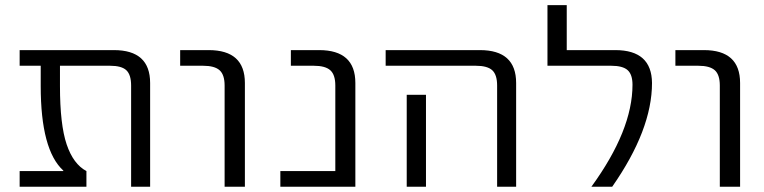

<svg xmlns="http://www.w3.org/2000/svg" viewBox="-20 -710 2903 730"><path d="M550.8 0H478.5V-384.8Q478.5 -425.8 460.4 -442.9Q442.4 -460 398.4 -460H208V-382.8Q208 -236.3 233.4 -161.1Q258.8 -85.9 308.6 -59.6V0H54.7V-59.6H220.7V-61.5Q134.8 -139.6 134.8 -382.8V-460H54.7V-519.5H413.1Q550.8 -519.5 550.8 -394.5Z M665 -460V-519.5H773.4Q911.1 -519.5 911.1 -394.5V0H834V-384.8Q834 -425.8 814.9 -442.9Q795.9 -460 752 -460Z M1254.9 -384.8Q1254.9 -425.8 1235.8 -442.9Q1216.8 -460 1172.9 -460H1085.9V-519.5H1193.4Q1331.1 -519.5 1331.1 -394.5V0H1045.9V-59.6H1254.9Z M1599.6 -349.6V-73.2V0H1526.4V-73.2V-349.6ZM1446.3 -460V-519.5H1804.7Q1942.4 -519.5 1942.4 -394.5V0H1870.1V-384.8Q1870.1 -425.8 1851.6 -442.9Q1833 -460 1789.1 -460Z M2319.3 -519.5Q2458 -519.5 2459 -394.5Q2459 -216.8 2307.6 0H2228.5Q2384.8 -214.8 2384.8 -387.7Q2384.8 -426.8 2366.2 -443.4Q2347.7 -460 2303.7 -460H2061.5V-690.4H2134.8V-519.5Z M2547.9 -460V-519.5H2656.2Q2793.9 -519.5 2793.9 -394.5V0H2716.8V-384.8Q2716.8 -425.8 2697.8 -442.9Q2678.7 -460 2634.8 -460Z"/></svg>

Font: Mgen+ 1c regular
Style: Regular
Weight: 400
Designer: [Source Han Sans]
Ryoko NISHIZUKA  (kana & ideographs); Paul D. Hunt (Latin, Greek & Cyrillic); Wenlong ZHANG  (bopomofo
Version: Version 1.059.20150602